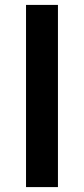

<svg xmlns="http://www.w3.org/2000/svg" viewBox="-20 -762 342 782"><path d="M216 -742H86V0H216Z"/></svg>

Font: Montserrat_SPRD_medium Medium
Style: Regular
Weight: 400
Designer: Julieta Ulanovsky edited by Nelly Hempel
Foundry: Julieta Ulanovsky
Version: Version 4.000;PS 004.000;hotconv 1.0.88;makeotf.lib2.5.64775